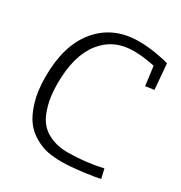

<svg xmlns="http://www.w3.org/2000/svg" viewBox="-166 -821 893 945"><g transform="rotate(30 281.0 -348.0)"><path d="M353 -646Q240 -646 174 -562Q108 -478 108 -320Q108 -252 122 -201Q136 -150 156.5 -122Q177 -94 207 -78Q255 -51 319 -51Q418 -51 517 -73L529 -21Q512 -15 438.5 -5.5Q365 4 319 4Q273 4 239 -2.5Q205 -9 167 -30Q129 -51 102.5 -85.5Q76 -120 58 -180Q40 -240 40 -320Q40 -497 121 -596Q206 -700 353 -700Q398 -700 450.5 -691.5Q503 -683 525 -675L537 -531L488 -524L474 -632Q410 -646 353 -646Z"/></g></svg>

Font: Antic Slab
Style: Regular
Weight: 400
Designer: Santiago Orozco
Foundry: Santiago Orozco
Version: Version 001.002